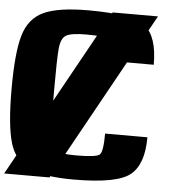

<svg xmlns="http://www.w3.org/2000/svg" viewBox="-58 -932 960 989"><g transform="rotate(5 422.0 -437.5)"><path d="M0 -437.5Q0 -625 26.4 -714.8Q52.7 -804.7 127.9 -839.8Q203.1 -875 359.4 -875Q587.9 -875 653.3 -823.2Q718.8 -771.5 718.8 -625H500Q500 -718.8 482.4 -734.4Q464.8 -750 359.4 -750Q281.2 -750 254.9 -734.4Q228.5 -718.8 223.6 -664.1Q218.8 -609.4 218.8 -437.5Q218.8 -265.6 223.6 -210.9Q228.5 -156.2 254.9 -140.6Q281.2 -125 359.4 -125Q464.8 -125 482.4 -140.6Q500 -156.2 500 -250H718.8Q718.8 -109.4 650.4 -54.7Q582 0 359.4 0Q203.1 0 127.9 -35.2Q52.7 -70.3 26.4 -160.2Q0 -250 0 -437.5ZM484.4 -875H718.8L234.4 0H0Z"/></g></svg>

Font: CraftyPE
Style: Regular
Weight: 400
Designer: Erek Butcher
Foundry: Haunted Coop
Version: Version 0.018;April 4, 2024;FontCreator 15.0.0.2962 64-bit